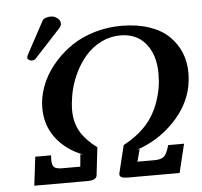

<svg xmlns="http://www.w3.org/2000/svg" viewBox="-52 -779 877 833"><g transform="rotate(-5 386.5 -362.5)"><path d="M199.2 -725.1Q213.9 -725.1 227.1 -715.1Q240.2 -705.1 240.2 -691.9V-688Q238.3 -678.2 231 -670.9L118.2 -548.8Q112.3 -542 100.1 -542Q94.7 -542 88.4 -546.1Q82 -550.3 82 -555.2Q82 -561 85 -566.9L162.1 -710Q166 -717.8 177.2 -721.4Q188.5 -725.1 199.2 -725.1ZM533.2 -119.1 519 -64.9H592.8Q620.6 -64.9 633.8 -75.4Q647 -85.9 658.2 -125H727.1L696.8 0H470.2Q436 0 436 -16.1V-20L465.8 -142.1Q541 -181.6 582.3 -238Q623.5 -294.4 638.2 -376Q643.1 -403.3 643.1 -438Q643.1 -518.6 603.3 -567.9Q563.5 -617.2 492.2 -617.2Q447.8 -617.2 408.2 -597.4Q368.7 -577.6 339.8 -544.2Q311 -510.7 291 -467.8Q271 -424.8 262.2 -377Q255.9 -339.8 255.9 -313Q255.9 -258.8 278.8 -219Q301.8 -179.2 351.1 -142.1L336.9 -20Q333.5 0 294.9 0H64L79.1 -125H147.9Q147 -118.2 147 -106Q147 -80.6 156.7 -72.8Q166.5 -64.9 191.9 -64.9H270Q271 -73.7 272.5 -91.8Q273.9 -109.9 274.9 -119.1L290 -115.2Q215.8 -142.6 171.9 -199.2Q127.9 -255.9 127.9 -332Q127.9 -356 131.8 -376Q138.7 -416.5 158.4 -456.3Q178.2 -496.1 211.2 -532.7Q244.1 -569.3 286.1 -597.2Q328.1 -625 383.5 -641.6Q439 -658.2 500 -658.2Q567.9 -658.2 620.8 -640.4Q673.8 -622.6 706.5 -590.8Q739.3 -559.1 756.1 -518.3Q772.9 -477.5 772.9 -429.2Q772.9 -406.2 768.1 -376Q752.4 -289.1 682.6 -217.3Q612.8 -145.5 517.1 -115.2Z"/></g></svg>

Font: Linux Libertine G
Style: Semibold Italic
Weight: 600
Italic angle: -11.5°
Designer: Philipp H. Poll
Foundry: Philipp H. Poll
Version: Version 5.1.1